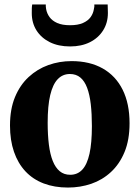

<svg xmlns="http://www.w3.org/2000/svg" viewBox="-20 -833 628 864"><path d="M25 -268Q25 -342 47.5 -396.2Q70 -450.5 109 -486.5Q148 -522.5 197.5 -540.2Q247 -558 302 -558Q384 -558 442.5 -524.8Q501 -491.5 532 -429Q563 -366.5 563 -278.5Q563 -203.5 540.5 -149Q518 -94.5 479.2 -58.8Q440.5 -23 390.8 -6Q341 11 286 11Q225 11 176.5 -7.5Q128 -26 94.2 -62.2Q60.5 -98.5 42.8 -150.2Q25 -202 25 -268ZM296 -46.5Q329 -46.5 350.5 -69.8Q372 -93 382.8 -141.5Q393.5 -190 393.5 -265.5Q393.5 -320.5 388.5 -364Q383.5 -407.5 372 -438Q360.5 -468.5 341.5 -484.2Q322.5 -500 294.5 -500Q262 -500 239.8 -476.8Q217.5 -453.5 206 -405.2Q194.5 -357 194.5 -280.5Q194.5 -225.5 200 -182Q205.5 -138.5 217.5 -108.5Q229.5 -78.5 248.8 -62.5Q268 -46.5 296 -46.5ZM295.5 -624Q243 -624 204.2 -643.2Q165.5 -662.5 144.2 -696.2Q123 -730 123 -773.5Q123 -784 123.2 -795Q123.5 -806 125 -813H186Q186 -808.5 186.2 -803.2Q186.5 -798 187.5 -792.5Q191 -772.5 203 -756Q215 -739.5 237.5 -729.5Q260 -719.5 295.5 -719.5Q330.5 -719.5 353.2 -729.5Q376 -739.5 387.8 -756Q399.5 -772.5 402.5 -792Q404 -797.5 404.5 -803Q405 -808.5 404.5 -813H464.5Q464.5 -806 465 -795Q465.5 -784 465.5 -774.5Q465.5 -730.5 444.2 -696.5Q423 -662.5 384.8 -643.2Q346.5 -624 295.5 -624Z"/></svg>

Font: Merriweather 48pt ExtraBold
Style: Regular
Weight: 800
Version: Version 2.100